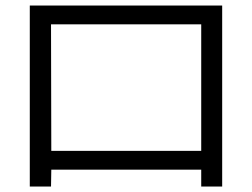

<svg xmlns="http://www.w3.org/2000/svg" viewBox="-20 -682 904 689"><path d="M86.9 -662.1H777.3V-12.7H702.1V-73.2H164.1L163.1 -12.7H86.9ZM702.1 -140.6V-594.7H163.1L164.1 -140.6Z"/></svg>

Font: Pretendard GOV Variable
Style: Regular
Weight: 400
Designer: Base glyphs from Inter by Rasmus Andersson; Hangul glyphs from Noto Sans CJK(Source Han Sans) by Jang Soo-young and Kang
Foundry: Kil Hyung-jin
Version: Version 1.307;Glyphs 3.2 (3192)